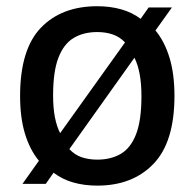

<svg xmlns="http://www.w3.org/2000/svg" viewBox="-20 -572 610 602"><path d="M467.5 -476.5Q496 -442 511.5 -391Q527 -340 527 -271.5Q527 -126.5 461.2 -58.2Q395.5 10 285 10Q244.5 10 210 0.2Q175.5 -9.5 148 -30.5L123.5 4.5H50.5L102 -68Q73.5 -102.5 58.2 -153Q43 -203.5 43 -271Q43 -417 108 -484.8Q173 -552.5 285 -552.5Q325 -552.5 359.2 -543Q393.5 -533.5 421 -513L446 -548.5H519ZM285 -471.5Q242 -471.5 211 -453Q180 -434.5 163.2 -391.2Q146.5 -348 146.5 -272.5Q146.5 -233.5 152.2 -204.2Q158 -175 168.5 -154.5L372 -439Q355.5 -456.5 333.5 -464Q311.5 -471.5 285 -471.5ZM285 -71.5Q328 -71.5 359 -89.8Q390 -108 406.8 -151.5Q423.5 -195 423.5 -270.5Q423.5 -347.5 401.5 -391L197.5 -104.5Q214 -86.5 236 -79Q258 -71.5 285 -71.5Z"/></svg>

Font: Encode Sans Md
Style: Regular
Weight: 500
Designer: Multiple Designers
Foundry: Impallari Type
Version: Version 3.002; ttfautohint (v1.8.3) -l 8 -r 50 -G 200 -x 14 